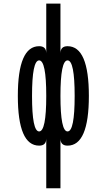

<svg xmlns="http://www.w3.org/2000/svg" viewBox="-20 -801 587 1056"><path d="M78.1 -273.4Q78.1 -546.9 195.3 -546.9Q234.4 -546.9 234.4 -507.8V-781.2H312.5V-507.8Q312.5 -546.9 351.6 -546.9Q468.8 -546.9 468.8 -273.4Q468.8 0 351.6 0Q312.5 0 312.5 -39.1V234.4H234.4V-39.1Q234.4 0 195.3 0Q78.1 0 78.1 -273.4ZM156.2 -273.4Q156.2 -78.1 195.3 -78.1Q234.4 -78.1 234.4 -273.4Q234.4 -468.8 195.3 -468.8Q156.2 -468.8 156.2 -273.4ZM312.5 -273.4Q312.5 -78.1 351.6 -78.1Q390.6 -78.1 390.6 -273.4Q390.6 -468.8 351.6 -468.8Q312.5 -468.8 312.5 -273.4Z"/></svg>

Font: Luculent
Style: Regular
Weight: 400
Monospace: yes
Designer: Andrew Kensler
Version: Version 1.0.0-845fa02f9341